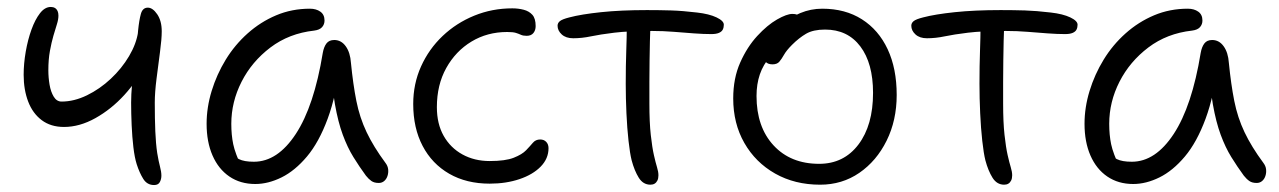

<svg xmlns="http://www.w3.org/2000/svg" viewBox="-20 -519 3678 552"><path d="M164 -154Q126 -154 100 -173.5Q74 -193 61 -227Q48 -261 48 -304Q48 -336 54 -370.5Q60 -405 70.5 -434Q81 -463 95 -481Q109 -499 126 -499Q133 -499 138 -496Q143 -493 145.5 -487.5Q148 -482 148 -474Q148 -463 143.5 -449Q139 -435 133.5 -416Q128 -397 123.5 -372.5Q119 -348 119 -317Q119 -296 122.5 -275.5Q126 -255 134.5 -241Q143 -227 157 -227Q193 -227 230 -245Q267 -263 298.5 -292.5Q330 -322 351 -357.5Q372 -393 377 -427L397 -334Q375 -287 337.5 -246Q300 -205 254.5 -179.5Q209 -154 164 -154ZM423 13Q403 13 392 -4.5Q381 -22 373 -47Q367 -66 363.5 -95.5Q360 -125 358.5 -159Q357 -193 357 -224Q357 -247 359.5 -275.5Q362 -304 365.5 -333.5Q369 -363 372.5 -389Q376 -415 377 -431Q380 -461 385 -479Q390 -497 405 -497Q419 -497 432 -478Q445 -459 445 -429Q445 -407 440 -369.5Q435 -332 430 -292.5Q425 -253 425 -224Q425 -177 426.5 -141.5Q428 -106 432 -79Q436 -55 440 -40Q444 -25 444 -14Q444 -4 439.5 4.5Q435 13 423 13Z M714 10Q671 10 639.5 -11.5Q608 -33 591 -72Q574 -111 574 -163Q574 -210 588.5 -257.5Q603 -305 629 -347.5Q655 -390 692 -423Q729 -456 774 -475Q819 -494 871 -494Q889 -494 901 -485.5Q913 -477 913 -460Q913 -449 906 -441Q899 -433 883 -431Q811 -423 757.5 -382.5Q704 -342 674.5 -284Q645 -226 645 -163Q645 -131 650.5 -104.5Q656 -78 676 -36L630 -93Q652 -69 667 -61.5Q682 -54 710 -54Q778 -54 830.5 -134Q883 -214 908 -367Q911 -384 918.5 -394Q926 -404 941 -404Q961 -404 974 -386Q987 -368 989 -338Q995 -277 1004.5 -229Q1014 -181 1034 -139Q1054 -97 1088 -51Q1095 -42 1096 -32Q1097 -22 1094 -13Q1091 -4 1084.5 1.5Q1078 7 1069 7Q1056 7 1048 1.5Q1040 -4 1032 -14Q1013 -40 996 -67.5Q979 -95 965.5 -131.5Q952 -168 943 -219Q934 -270 932 -342L958 -341Q947 -245 922 -177.5Q897 -110 862.5 -69Q828 -28 789.5 -9Q751 10 714 10Z M1388 9Q1321 9 1271.5 -19.5Q1222 -48 1195 -99.5Q1168 -151 1168 -220Q1168 -278 1190.5 -328Q1213 -378 1252.5 -415.5Q1292 -453 1343.5 -474Q1395 -495 1453 -495Q1470 -495 1485.5 -491Q1501 -487 1510.5 -476.5Q1520 -466 1520 -444Q1520 -432 1513.5 -424Q1507 -416 1494 -416Q1484 -416 1477.5 -419Q1471 -422 1463 -424.5Q1455 -427 1438 -427Q1381 -427 1335.5 -399.5Q1290 -372 1263 -323.5Q1236 -275 1236 -211Q1236 -163 1255.5 -128.5Q1275 -94 1309.5 -75Q1344 -56 1388 -56Q1433 -56 1457 -65.5Q1481 -75 1492.5 -87Q1504 -99 1512 -108.5Q1520 -118 1533 -118Q1544 -118 1550.5 -111Q1557 -104 1557 -93Q1557 -63 1534.5 -40Q1512 -17 1473.5 -4Q1435 9 1388 9Z M1628 -409Q1607 -409 1595 -420Q1583 -431 1583 -445Q1583 -453 1590 -458.5Q1597 -464 1617 -469Q1651 -478 1708 -484Q1765 -490 1840 -490Q1877 -490 1909.5 -489Q1942 -488 1984 -483Q2019 -479 2040 -469Q2061 -459 2061 -448Q2061 -440 2058 -434Q2055 -428 2047 -424.5Q2039 -421 2025 -421Q2003 -421 1975.5 -423Q1948 -425 1917.5 -427.5Q1887 -430 1855 -430Q1787 -430 1746 -425Q1705 -420 1679 -414.5Q1653 -409 1628 -409ZM1850 12Q1829 12 1816.5 -8Q1804 -28 1796 -58Q1791 -78 1787 -114Q1783 -150 1781 -193.5Q1779 -237 1779 -278Q1779 -331 1780.5 -372.5Q1782 -414 1782 -442L1850 -447Q1849 -427 1848.5 -401Q1848 -375 1847.5 -345Q1847 -315 1847 -283.5Q1847 -252 1847 -222Q1847 -167 1851 -131Q1855 -95 1860 -73Q1865 -51 1869 -38Q1873 -25 1873 -15Q1873 -6 1870 0Q1867 6 1862 9Q1857 12 1850 12Z M2338 12Q2265 12 2208.5 -20Q2152 -52 2120 -108Q2088 -164 2088 -236Q2088 -294 2108 -339Q2128 -384 2157 -415.5Q2186 -447 2214 -463Q2242 -479 2258 -479Q2266 -479 2271.5 -477Q2277 -475 2280 -470.5Q2283 -466 2283 -458Q2283 -442 2277 -430Q2271 -418 2251 -405Q2216 -382 2195 -357.5Q2174 -333 2164.5 -305Q2155 -277 2155 -243Q2155 -154 2204 -101Q2253 -48 2335 -48Q2406 -48 2448 -103.5Q2490 -159 2490 -252Q2490 -337 2453.5 -385.5Q2417 -434 2352 -434Q2318 -434 2297.5 -422Q2277 -410 2257 -390Q2241 -374 2234 -361.5Q2227 -349 2220.5 -341.5Q2214 -334 2201 -334Q2188 -334 2181.5 -341Q2175 -348 2175 -363Q2175 -383 2189 -406Q2203 -429 2227 -449Q2251 -469 2281 -481.5Q2311 -494 2344 -494Q2410 -494 2458 -463.5Q2506 -433 2532 -377.5Q2558 -322 2558 -246Q2558 -173 2529 -114.5Q2500 -56 2450.5 -22Q2401 12 2338 12Z M2645 -409Q2624 -409 2612 -420Q2600 -431 2600 -445Q2600 -453 2607 -458.5Q2614 -464 2634 -469Q2668 -478 2725 -484Q2782 -490 2857 -490Q2894 -490 2926.5 -489Q2959 -488 3001 -483Q3036 -479 3057 -469Q3078 -459 3078 -448Q3078 -440 3075 -434Q3072 -428 3064 -424.5Q3056 -421 3042 -421Q3020 -421 2992.5 -423Q2965 -425 2934.5 -427.5Q2904 -430 2872 -430Q2804 -430 2763 -425Q2722 -420 2696 -414.5Q2670 -409 2645 -409ZM2867 12Q2846 12 2833.5 -8Q2821 -28 2813 -58Q2808 -78 2804 -114Q2800 -150 2798 -193.5Q2796 -237 2796 -278Q2796 -331 2797.5 -372.5Q2799 -414 2799 -442L2867 -447Q2866 -427 2865.5 -401Q2865 -375 2864.5 -345Q2864 -315 2864 -283.5Q2864 -252 2864 -222Q2864 -167 2868 -131Q2872 -95 2877 -73Q2882 -51 2886 -38Q2890 -25 2890 -15Q2890 -6 2887 0Q2884 6 2879 9Q2874 12 2867 12Z M3238 10Q3195 10 3163.5 -11.5Q3132 -33 3115 -72Q3098 -111 3098 -163Q3098 -210 3112.5 -257.5Q3127 -305 3153 -347.5Q3179 -390 3216 -423Q3253 -456 3298 -475Q3343 -494 3395 -494Q3413 -494 3425 -485.5Q3437 -477 3437 -460Q3437 -449 3430 -441Q3423 -433 3407 -431Q3335 -423 3281.5 -382.5Q3228 -342 3198.5 -284Q3169 -226 3169 -163Q3169 -131 3174.5 -104.5Q3180 -78 3200 -36L3154 -93Q3176 -69 3191 -61.5Q3206 -54 3234 -54Q3302 -54 3354.5 -134Q3407 -214 3432 -367Q3435 -384 3442.5 -394Q3450 -404 3465 -404Q3485 -404 3498 -386Q3511 -368 3513 -338Q3519 -277 3528.5 -229Q3538 -181 3558 -139Q3578 -97 3612 -51Q3619 -42 3620 -32Q3621 -22 3618 -13Q3615 -4 3608.5 1.5Q3602 7 3593 7Q3580 7 3572 1.5Q3564 -4 3556 -14Q3537 -40 3520 -67.5Q3503 -95 3489.5 -131.5Q3476 -168 3467 -219Q3458 -270 3456 -342L3482 -341Q3471 -245 3446 -177.5Q3421 -110 3386.5 -69Q3352 -28 3313.5 -9Q3275 10 3238 10Z"/></svg>

Font: Shantell Sans Light
Style: Regular
Weight: 300
Designer: Stephen Nixon, Anya Danilova, Shantell Martin
Foundry: Arrow Type
Version: Version 1.011;[c5ecc13dd]